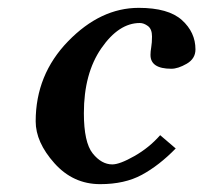

<svg xmlns="http://www.w3.org/2000/svg" viewBox="-20 -464 523 494"><path d="M237.8 9.8Q168 9.8 119.9 -44.2Q71.8 -98.1 71.8 -151.9Q71.8 -272 155.3 -357.9Q238.8 -443.8 336.9 -443.8Q413.1 -443.8 448 -412.4Q482.9 -380.9 482.9 -336.9Q482.9 -313 460.4 -300Q438 -287.1 420.9 -287.1Q366.7 -287.1 367.2 -323.2Q367.2 -331.1 369.1 -342.5Q371.1 -354 371.1 -370.1Q371.1 -389.2 360.6 -397Q350.1 -404.8 339.8 -404.8Q285.6 -404.8 240.7 -339.8Q195.8 -274.9 195.8 -172.9Q195.8 -97.7 218.5 -69.3Q241.2 -41 269 -41Q288.1 -41 325.9 -62.5Q363.8 -84 392.1 -116.2L432.1 -82Q389.2 -38.1 345 -14.2Q300.8 9.8 237.8 9.8Z"/></svg>

Font: Linux Libertine O
Style: Semibold Italic
Weight: 600
Italic angle: -11.5°
Designer: Philipp H. Poll
Foundry: Philipp H. Poll
Version: Version 5.1.2